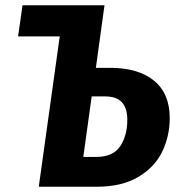

<svg xmlns="http://www.w3.org/2000/svg" viewBox="-20 -713 681 733"><path d="M628 -262Q628 -194 599.5 -134.5Q571 -75 508 -37.5Q445 0 348 0H128L208 -574H49L66 -693H379L346 -454H401Q508 -454 568 -405Q628 -356 628 -262ZM466 -255Q466 -301 445 -323Q424 -345 381 -345H330L298 -114H348Q412 -114 439 -155Q466 -196 466 -255Z"/></svg>

Font: Fira Sans Condensed
Style: Bold Italic
Weight: 700
Width: 3
Italic angle: -8°
Designer: Carrois Corporate & Edenspiekermann AG
Foundry: Carrois Corporate GbR & Edenspiekermann AG
Version: Version 4.203